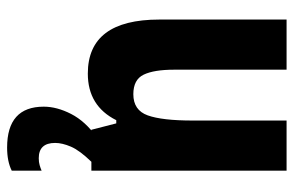

<svg xmlns="http://www.w3.org/2000/svg" viewBox="-163 -426 826 540"><g transform="rotate(90 250.0 -156.0)"><path d="M187 10Q278 10 318 -70H327L345 0H460V-549H319V-285Q319 -199 304.5 -158.5Q290 -118 245 -118Q204 -118 190 -147Q176 -176 176 -233V-549H35V-191Q35 10 187 10ZM395 237Q434 237 460 224V140Q453 143 444.5 145.5Q436 148 425 148Q382 148 382 102Q382 82 392.5 57.5Q403 33 435 0L366 -15Q321 17 300.5 57Q280 97 280 134Q280 237 395 237Z"/></g></svg>

Font: Noto Sans Mono Condensed Extra
Style: Regular
Weight: 800
Width: 3
Designer: Monotype Design Team
Foundry: Monotype Imaging Inc.
Version: Version 1.900